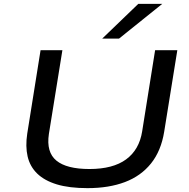

<svg xmlns="http://www.w3.org/2000/svg" viewBox="-20 -965 981 994"><path d="M433 9Q338 9 274 -10.5Q210 -30 172.5 -66.5Q135 -103 123 -155Q111 -207 121 -273L190 -705H303L233 -271Q219 -177 272 -133.5Q325 -90 443 -90Q565 -90 633 -140Q701 -190 716 -285L783 -705H898L830 -283Q814 -184 762 -119Q710 -54 627 -22.5Q544 9 433 9ZM509 -765 696 -945H820L596 -765Z"/></svg>

Font: Nunito Sans 7pt Expanded Medium
Style: Italic
Weight: 500
Width: 7
Italic angle: -9°
Designer: Vernon Adams
Foundry: Vernon Adams
Version: Version 3.101;gftools[0.9.27]